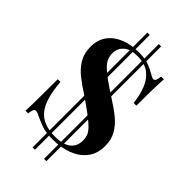

<svg xmlns="http://www.w3.org/2000/svg" viewBox="-288 -929 1150 1150"><g transform="rotate(45 287.0 -354.0)"><path d="M279 -721Q338 -721 370 -708.5Q402 -696 425 -682Q437 -675 444.5 -671.5Q452 -668 459 -668Q469 -668 473.5 -679Q478 -690 481 -712H504Q503 -693 501.5 -666.5Q500 -640 499.5 -597Q499 -554 499 -484H476Q469 -546 449.5 -594.5Q430 -643 393 -671Q356 -699 295 -699Q235 -699 205 -672.5Q175 -646 175 -605Q175 -582 182.5 -562.5Q190 -543 210.5 -522Q231 -501 269.5 -473Q308 -445 369 -406Q417 -376 455 -344.5Q493 -313 515.5 -274Q538 -235 538 -181Q538 -115 504 -72Q470 -29 413.5 -7.5Q357 14 290 14Q228 14 193 1Q158 -12 137 -22Q124 -29 114 -33Q104 -37 95 -37Q85 -37 80.5 -26Q76 -15 73 7H50Q52 -17 52.5 -49Q53 -81 53.5 -132.5Q54 -184 54 -263H77Q82 -195 96 -146.5Q110 -98 134.5 -67.5Q159 -37 196.5 -22.5Q234 -8 286 -8Q333 -8 362.5 -20.5Q392 -33 406.5 -56Q421 -79 421 -111Q421 -132 414 -151Q407 -170 387 -190.5Q367 -211 330 -239Q293 -267 233 -308Q186 -338 145 -370Q104 -402 79.5 -442.5Q55 -483 55 -538Q55 -601 86.5 -641.5Q118 -682 169.5 -701.5Q221 -721 279 -721ZM256 -840V132H236V-840ZM353 -840V132H333V-840Z"/></g></svg>

Font: Playfair Display
Style: Bold
Weight: 700
Designer: Claus Eggers Sørensen
Foundry: Claus Eggers Sørensen
Version: Version 1.203